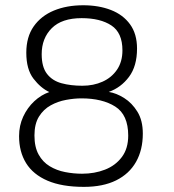

<svg xmlns="http://www.w3.org/2000/svg" viewBox="-20 -706 662 730"><path d="M299 4.5Q215.5 4.5 160.8 -19Q106 -42.5 79.2 -85.8Q52.5 -129 52.5 -188.5Q52.5 -228.5 68.2 -262.5Q84 -296.5 110.2 -321Q136.5 -345.5 167.5 -356Q134.5 -371.5 107.2 -407Q80 -442.5 80 -505.5Q80 -565.5 108 -605.5Q136 -645.5 184.8 -665.8Q233.5 -686 296.5 -686Q355.5 -686 401.8 -668Q448 -650 474.5 -613.5Q501 -577 501 -521.5Q501 -454.5 470.5 -413.8Q440 -373 393.5 -356.5Q422.5 -352 452.2 -333.2Q482 -314.5 502.5 -281.2Q523 -248 523 -198Q523 -136 497.2 -90.5Q471.5 -45 421.5 -20.2Q371.5 4.5 299 4.5ZM292 -45.5Q339.5 -45.5 379.2 -61Q419 -76.5 443.2 -108.8Q467.5 -141 467.5 -190.5Q467.5 -269.5 418.2 -300.8Q369 -332 289.5 -332Q262 -332 231 -326.2Q200 -320.5 172.8 -305.5Q145.5 -290.5 128.2 -262.8Q111 -235 111 -191Q111 -147 126.8 -118.5Q142.5 -90 169 -74Q195.5 -58 227.5 -51.8Q259.5 -45.5 292 -45.5ZM293 -380Q335.5 -380 370 -395.5Q404.5 -411 425 -441.2Q445.5 -471.5 445.5 -514.5Q445.5 -581.5 403.5 -609.2Q361.5 -637 290.5 -637Q215 -637 176.8 -598.8Q138.5 -560.5 138.5 -500Q138.5 -451 158.8 -425Q179 -399 214 -389.5Q249 -380 293 -380Z"/></svg>

Font: Grandstander Thin ExtraLight
Style: Regular
Weight: 250
Version: Version 1.200